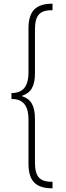

<svg xmlns="http://www.w3.org/2000/svg" viewBox="-20 -852 358 1038"><path d="M42 -349V-317C101 -317 134 -286 134 -205V32C134 131 177 166 264 166V131C199 131 169 109 169 26V-209C169 -283 146 -317 99 -332V-334C149 -351 169 -387 169 -457V-692C169 -775 199 -797 264 -797V-832C177 -832 134 -796 134 -698V-462C134 -380 101 -349 42 -349Z"/></svg>

Font: Noto Sans Gurmukhi UI ExtraCondensed ExtraLight
Style: Regular
Weight: 200
Width: 2
Designer: Jelle Bosma - Monotype Design Team
Foundry: Monotype Imaging Inc.
Version: Version 2.004